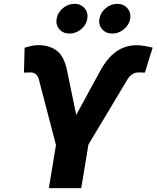

<svg xmlns="http://www.w3.org/2000/svg" viewBox="-20 -970 807 990"><path d="M231.9 0 268.6 -222.2 179.7 -563Q175.3 -578.6 164.3 -587.6Q153.3 -596.7 135.3 -596.7Q127.9 -596.7 116.5 -595.9Q105 -595.2 103.5 -595.7L106.9 -724.1Q123 -728.5 139.6 -732.9Q156.2 -737.3 179.2 -737.3Q234.9 -736.8 272.7 -708.7Q310.5 -680.7 325.7 -606.4L373 -377.4L495.1 -601.6Q532.2 -670.9 579.1 -703.9Q626 -736.8 683.6 -736.8Q703.6 -736.8 727.5 -732.7Q751.5 -728.5 767.1 -724.6L727.1 -595.7Q725.1 -595.2 713.6 -595.9Q702.1 -596.7 695.3 -596.7Q675.8 -596.7 661.4 -586.7Q647 -576.7 638.7 -563L436 -224.6L398.9 0ZM559.1 -796.9Q526.4 -796.9 506.8 -819.3Q487.3 -841.8 492.7 -873.5Q498 -905.3 524.9 -927.7Q551.8 -950.2 584.5 -950.2Q617.2 -950.2 636.7 -927.7Q656.2 -905.3 651.4 -873.5Q646 -841.8 618.9 -819.3Q591.8 -796.9 559.1 -796.9ZM338.4 -796.9Q305.7 -796.9 286.1 -819.3Q266.6 -841.8 272 -873.5Q277.3 -905.3 304.2 -927.7Q331.1 -950.2 363.8 -950.2Q396.5 -950.2 416 -927.7Q435.5 -905.3 430.2 -873.5Q425.3 -841.8 398.2 -819.3Q371.1 -796.9 338.4 -796.9Z"/></svg>

Font: Inter ExtraBold
Style: Italic
Weight: 800
Italic angle: -9.3988°
Designer: Rasmus Andersson
Foundry: rsms
Version: Version 4.001;git-66647c0bb